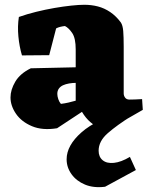

<svg xmlns="http://www.w3.org/2000/svg" viewBox="-20 -525 621 804"><path d="M435 17Q412 17 390 7Q368 -3 349 -22.5Q330 -42 316 -70L297 -73V-318Q297 -365 282.5 -386.5Q268 -408 252 -416Q242 -415 232 -412.5Q222 -410 215 -406L186 -294L72 -293Q61 -330 57 -372.5Q53 -415 59 -454Q93 -466 131.5 -475.5Q170 -485 207.5 -491.5Q245 -498 278 -501.5Q311 -505 333 -505Q363 -505 390 -498Q417 -491 441.5 -474.5Q466 -458 486 -431Q494 -419 496 -395Q498 -371 498 -329V-134Q498 -124 504 -116Q510 -108 522 -108Q534 -108 545.5 -108.5Q557 -109 575 -110L578 -65ZM219 12Q158 22 114 3.5Q70 -15 47 -48.5Q24 -82 24 -117Q24 -149 44 -183Q64 -217 109 -239L331 -244V-178H299Q284 -178 269.5 -175.5Q255 -173 244 -168Q233 -163 226.5 -154Q220 -145 220 -132Q220 -122 224 -110Q228 -98 235 -90Q251 -92 266.5 -95.5Q282 -99 297.5 -103.5Q313 -108 325 -111L342 -69ZM420 257Q372 263 336 248Q300 233 279.5 204.5Q259 176 259 142Q259 84 321.5 29Q384 -26 510 -61L529 -38Q470 -1 431.5 32.5Q393 66 393 106Q393 132 410 146Q427 160 457 157Q487 154 524 132L549 187Z"/></svg>

Font: Eczar ExtraBold
Style: Regular
Weight: 800
Designer: Vaibhav Singh
Foundry: Rosetta Type Foundry
Version: Version 2.000